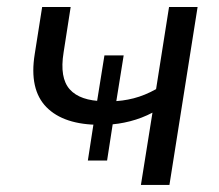

<svg xmlns="http://www.w3.org/2000/svg" viewBox="-20 -522 618 542"><path d="M377.8 0 410.4 -204Q380.7 -188.3 347.2 -179.7Q313.6 -171.1 282.3 -170.1L300.3 -185.3L282.3 -68.8H228L246 -185.3L262.8 -169.6Q159.9 -169.6 110.9 -219.7Q62 -269.8 78 -369.1L99 -502.3H179.5L159.5 -373.8Q147.9 -302.3 176.9 -269.8Q205.8 -237.3 273.4 -236.3L252.3 -225.5L274.8 -365.6H329.1L306.6 -225.5L292.4 -235.9Q325.8 -236.4 357.3 -244.5Q388.8 -252.6 420.6 -270.4L457.2 -502.3H537.8L458.3 0Z"/></svg>

Font: Mulish ExtraLight
Style: Italic
Weight: 200
Italic angle: -9°
Designer: Vernon Adams
Foundry: Vernon Adams
Version: Version 3.603